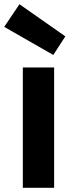

<svg xmlns="http://www.w3.org/2000/svg" viewBox="-43 -888 342 908"><path d="M209 -628 -23 -761 49 -868 266 -716ZM65 0V-569H213V0Z"/></svg>

Font: Yaldevi ExtraLight
Style: Bold
Weight: 700
Version: Version 1.100